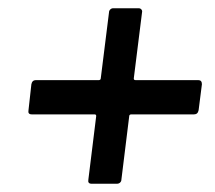

<svg xmlns="http://www.w3.org/2000/svg" viewBox="-20 -544 520 465"><path d="M469 -340 461 -277Q459 -267 450 -267H298Q296 -267 294.5 -266Q293 -265 293 -263L274 -109Q274 -105 271 -102Q268 -99 263 -99H202Q192 -99 194 -109L213 -263Q213 -267 209 -267H57Q47 -267 49 -277L56 -340Q58 -350 67 -350H220Q221 -350 222.5 -351Q224 -352 224 -354L244 -514Q244 -518 247 -521Q250 -524 254 -524H316Q320 -524 322.5 -521Q325 -518 324 -514L304 -354Q304 -350 308 -350H460Q469 -350 469 -340Z"/></svg>

Font: Barlow Medium
Style: Italic
Weight: 500
Italic angle: -7°
Designer: Jeremy Tribby
Foundry: Tribby Type
Version: Version 1.408